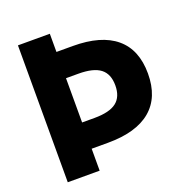

<svg xmlns="http://www.w3.org/2000/svg" viewBox="-131 -846 919 962"><g transform="rotate(-20 329.0 -365.0)"><path d="M153 -117V-257H304Q384 -257 421 -285.5Q458 -314 458 -375Q458 -436 421 -464.5Q384 -493 304 -493H153V-633H325Q476 -633 554 -567.5Q632 -502 632 -375Q632 -248 554 -182.5Q476 -117 325 -117ZM68 0V-730H238V0Z"/></g></svg>

Font: M PLUS 1 Thin ExtraBold
Style: Regular
Weight: 800
Version: Version 1.001